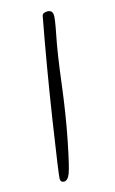

<svg xmlns="http://www.w3.org/2000/svg" viewBox="-101 -526 425 708"><g transform="rotate(-15 111.5 -172.0)"><path d="M175.3 -466.8C173.7 -477.9 166.9 -483.3 155 -483.2C143.1 -483 136.4 -479.2 134.8 -471.7C111 -344.4 89.2 -215.7 69.3 -85.4C49.5 44.8 39.6 114.7 39.6 124.3C39.6 133.9 44.1 138.8 53.2 139.2C62.7 138.8 70.4 131 76.4 115.7C82.4 100.4 91.8 60.9 104.5 -2.9C117.2 -66.7 128.2 -136.3 137.5 -211.7C146.7 -287 155.8 -346.4 164.6 -389.9C173.3 -433.3 176.9 -459 175.3 -466.8Z"/></g></svg>

Font: Kristi
Style: Medium
Weight: 400
Italic angle: -15°
Version: Version 1.003